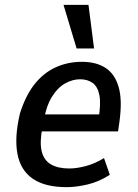

<svg xmlns="http://www.w3.org/2000/svg" viewBox="-20 -763 569 792"><path d="M255 9Q166 9 115.5 -25.5Q65 -60 52 -128Q39 -196 62 -294Q85 -368 122 -415Q159 -462 209 -485Q259 -508 318 -508Q376 -508 414.5 -483.5Q453 -459 469 -405.5Q485 -352 473 -263L467 -221H134L145 -291H405L386 -269Q397 -335 390 -370.5Q383 -406 362 -421Q341 -436 310 -436Q279 -436 248 -418.5Q217 -401 193.5 -362.5Q170 -324 159 -259L155 -237Q143 -176 152 -139Q161 -102 190 -85Q219 -68 266 -68Q296 -68 334 -78Q372 -88 409 -111L433 -42Q388 -13 341 -2Q294 9 255 9ZM296 -563 242 -743H345L368 -563Z"/></svg>

Font: Nunito Sans 7pt Condensed SemiBold
Style: Italic
Weight: 600
Width: 3
Italic angle: -9°
Designer: Vernon Adams
Foundry: Vernon Adams
Version: Version 3.101;gftools[0.9.27]